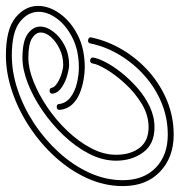

<svg xmlns="http://www.w3.org/2000/svg" viewBox="-22 -594 608 650"><g transform="rotate(-90 282.0 -269.0)"><path d="M151 15Q74 15 25.5 -31.5Q-23 -78 -23 -157Q-23 -219 3.5 -277.5Q30 -336 75.5 -386Q121 -436 178 -473.5Q235 -511 297.5 -532Q360 -553 419 -553Q508 -553 547.5 -520.5Q587 -488 587 -444Q587 -407 561 -370.5Q535 -334 488.5 -310Q442 -286 378 -286Q361 -286 337.5 -290Q314 -294 291.5 -303Q269 -312 253.5 -328.5Q238 -345 235 -370V-371Q235 -381 245 -381Q255 -381 255 -372Q258 -349 278 -334Q298 -319 326 -312.5Q354 -306 378 -306Q435 -306 477.5 -327Q520 -348 543.5 -379.5Q567 -411 567 -442Q567 -479 532.5 -506Q498 -533 419 -533Q362 -533 302.5 -513Q243 -493 188.5 -457Q134 -421 90.5 -373Q47 -325 22 -270Q-3 -215 -3 -157Q-3 -87 39 -46Q81 -5 151 -5Q207 -5 257.5 -25.5Q308 -46 349.5 -82.5Q391 -119 420 -166.5Q449 -214 460 -267Q461 -275 470 -275Q475 -275 478.5 -271.5Q482 -268 480 -263Q468 -207 437.5 -156.5Q407 -106 363 -67.5Q319 -29 265 -7Q211 15 151 15ZM176 -50Q119 -50 91 -88.5Q63 -127 63 -180Q63 -226 86.5 -271.5Q110 -317 148.5 -357.5Q187 -398 233 -429.5Q279 -461 325.5 -479Q372 -497 411 -497Q468 -497 492.5 -479Q517 -461 517 -437Q517 -415 499.5 -392Q482 -369 452.5 -354Q423 -339 387 -339Q375 -339 353 -345Q331 -351 312 -363.5Q293 -376 290 -394V-396Q290 -405 300 -405Q309 -405 310 -397Q312 -388 326 -379Q340 -370 357.5 -364.5Q375 -359 387 -359Q416 -359 441 -371Q466 -383 481.5 -400.5Q497 -418 497 -435Q497 -452 477.5 -464.5Q458 -477 411 -477Q375 -477 331 -459.5Q287 -442 243.5 -412.5Q200 -383 163.5 -344.5Q127 -306 105 -264Q83 -222 83 -180Q83 -131 106.5 -100.5Q130 -70 176 -70Q217 -70 254.5 -92.5Q292 -115 322.5 -148Q353 -181 371.5 -212Q390 -243 392 -259Q394 -268 402 -268Q406 -268 409.5 -265Q413 -262 412 -257Q410 -242 397 -216.5Q384 -191 361.5 -162.5Q339 -134 309.5 -108Q280 -82 246 -66Q212 -50 176 -50Z"/></g></svg>

Font: Neonderthaw
Style: Regular
Weight: 400
Designer: Robert E. Leuschke
Foundry: Robert E. Leuschke
Version: Version 1.010; ttfautohint (v1.8.3)